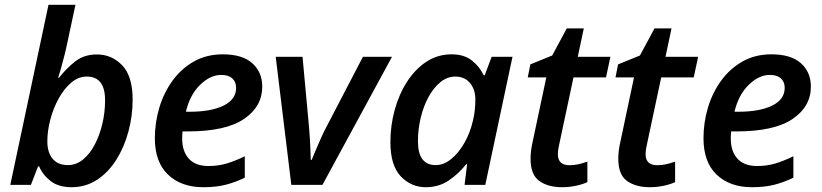

<svg xmlns="http://www.w3.org/2000/svg" viewBox="-20 -780 3469 810"><path d="M281.7 9.8Q227.5 9.8 194.3 -15.6Q161.1 -41 145 -78.1H140.6L110.4 0H23.4L184.6 -759.8H298.3L263.7 -597.7Q258.3 -571.3 250.7 -542Q243.2 -512.7 236.3 -488.3Q229.5 -463.9 225.1 -452.1H229Q259.8 -491.2 297.1 -520.8Q334.5 -550.3 388.7 -550.3Q451.7 -550.3 495.6 -504.4Q539.6 -458.5 539.6 -359.9Q539.6 -290.5 521.7 -224.6Q503.9 -158.7 470.5 -105.7Q437 -52.7 389.4 -21.5Q341.8 9.8 281.7 9.8ZM266.6 -83.5Q301.3 -83.5 330.1 -106.9Q358.9 -130.4 379.6 -169.9Q400.4 -209.5 411.9 -258.1Q423.3 -306.6 423.3 -356.9Q423.3 -457 346.2 -457Q310.5 -457 280.3 -431.2Q250 -405.3 227.3 -364Q204.6 -322.8 192.1 -274.9Q179.7 -227.1 179.7 -183.1Q179.7 -137.7 201.7 -110.6Q223.6 -83.5 266.6 -83.5Z M837.9 9.8Q744.6 9.8 689 -43.2Q633.3 -96.2 633.3 -196.8Q633.3 -263.2 652.3 -326.4Q671.4 -389.6 708.3 -440.2Q745.1 -490.7 798.3 -520.8Q851.6 -550.8 919.9 -550.8Q1002.4 -550.8 1044.4 -513.2Q1086.4 -475.6 1086.4 -414.6Q1086.4 -330.6 1009.3 -278.1Q932.1 -225.6 772 -225.6H750Q748.5 -211.9 748.5 -195.8Q748.5 -141.6 776.6 -110.6Q804.7 -79.6 859.4 -79.6Q899.9 -79.6 934.8 -89.8Q969.7 -100.1 1012.7 -120.6V-30.3Q973.1 -11.2 932.6 -0.7Q892.1 9.8 837.9 9.8ZM764.2 -308.6H780.8Q870.1 -308.6 923.1 -334.5Q976.1 -360.4 976.1 -409.7Q976.1 -434.6 960 -449.2Q943.8 -463.9 913.1 -463.9Q867.2 -463.9 824.2 -422.1Q781.2 -380.4 764.2 -308.6Z M1209 0 1143.1 -540.5H1256.3L1283.7 -243.7Q1285.6 -224.1 1287.1 -198Q1288.6 -171.9 1289.6 -146.7Q1290.5 -121.6 1291 -105.5H1294.9Q1303.2 -125.5 1314 -151.1Q1324.7 -176.8 1335.9 -201.4Q1347.2 -226.1 1356.4 -243.2L1511.2 -540.5H1633.8L1340.3 0Z M1776.4 9.8Q1714.4 9.8 1670.7 -36.1Q1627 -82 1627 -180.7Q1627 -251 1645.3 -317.1Q1663.6 -383.3 1697.8 -436Q1731.9 -488.8 1779.3 -519.8Q1826.7 -550.8 1885.3 -550.8Q1938 -550.8 1970.7 -524.9Q2003.4 -499 2020.5 -462.4H2024.9L2054.2 -540.5H2142.1L2027.3 0H1939.9L1950.7 -87.4H1946.8Q1915 -46.9 1873 -18.6Q1831.1 9.8 1776.4 9.8ZM1818.4 -83.5Q1852.1 -83.5 1883.5 -109.1Q1915 -134.8 1939.2 -177.2Q1963.4 -219.7 1975.1 -270.5Q1981 -294.4 1983.2 -316.7Q1985.4 -338.9 1985.4 -360.8Q1985.4 -402.8 1962.6 -429.9Q1939.9 -457 1901.4 -457Q1867.2 -457 1838.4 -433.8Q1809.6 -410.6 1788.1 -371.3Q1766.6 -332 1754.9 -283.4Q1743.2 -234.9 1743.2 -183.6Q1743.2 -83.5 1818.4 -83.5Z M2351.1 9.8Q2292 9.8 2255.1 -16.6Q2218.3 -43 2218.3 -110.4Q2218.3 -139.6 2225.1 -172.4L2284.7 -453.6H2206.5L2217.3 -508.3L2309.6 -545.9L2371.1 -660.2H2442.9L2417.5 -540.5H2555.2L2536.6 -453.6H2399.4L2339.4 -171.9Q2336.9 -161.6 2335.2 -150.1Q2333.5 -138.7 2333.5 -129.4Q2333.5 -83 2382.8 -83Q2401.9 -83 2419.4 -86.9Q2437 -90.8 2458 -98.1V-11.7Q2439.9 -2.9 2411.1 3.4Q2382.3 9.8 2351.1 9.8Z M2721.2 9.8Q2662.1 9.8 2625.2 -16.6Q2588.4 -43 2588.4 -110.4Q2588.4 -139.6 2595.2 -172.4L2654.8 -453.6H2576.7L2587.4 -508.3L2679.7 -545.9L2741.2 -660.2H2813L2787.6 -540.5H2925.3L2906.7 -453.6H2769.5L2709.5 -171.9Q2707 -161.6 2705.3 -150.1Q2703.6 -138.7 2703.6 -129.4Q2703.6 -83 2752.9 -83Q2772 -83 2789.6 -86.9Q2807.1 -90.8 2828.1 -98.1V-11.7Q2810.1 -2.9 2781.2 3.4Q2752.4 9.8 2721.2 9.8Z M3152.3 9.8Q3059.1 9.8 3003.4 -43.2Q2947.8 -96.2 2947.8 -196.8Q2947.8 -263.2 2966.8 -326.4Q2985.8 -389.6 3022.7 -440.2Q3059.6 -490.7 3112.8 -520.8Q3166 -550.8 3234.4 -550.8Q3316.9 -550.8 3358.9 -513.2Q3400.9 -475.6 3400.9 -414.6Q3400.9 -330.6 3323.7 -278.1Q3246.6 -225.6 3086.4 -225.6H3064.5Q3063 -211.9 3063 -195.8Q3063 -141.6 3091.1 -110.6Q3119.1 -79.6 3173.8 -79.6Q3214.4 -79.6 3249.3 -89.8Q3284.2 -100.1 3327.1 -120.6V-30.3Q3287.6 -11.2 3247.1 -0.7Q3206.5 9.8 3152.3 9.8ZM3078.6 -308.6H3095.2Q3184.6 -308.6 3237.5 -334.5Q3290.5 -360.4 3290.5 -409.7Q3290.5 -434.6 3274.4 -449.2Q3258.3 -463.9 3227.5 -463.9Q3181.6 -463.9 3138.7 -422.1Q3095.7 -380.4 3078.6 -308.6Z"/></svg>

Font: Open Sans SemiBold
Style: Italic
Weight: 600
Italic angle: -12°
Designer: Monotype Design Team
Foundry: Monotype Imaging Inc.
Version: Version 3.003; ttfautohint (v1.8.4)